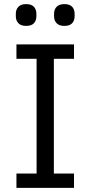

<svg xmlns="http://www.w3.org/2000/svg" viewBox="-20 -914 440 934"><path d="M340 0H60V-70H158V-628H60V-698H340V-628H242V-70H340ZM107 -788Q82 -788 69.5 -801Q57 -814 57 -835V-847Q57 -868 69.5 -881Q82 -894 107 -894Q133 -894 145 -881Q157 -868 157 -847V-835Q157 -814 145 -801Q133 -788 107 -788ZM293 -788Q268 -788 255.5 -801Q243 -814 243 -835V-847Q243 -868 255.5 -881Q268 -894 293 -894Q319 -894 331 -881Q343 -868 343 -847V-835Q343 -814 331 -801Q319 -788 293 -788Z"/></svg>

Font: IBM Plex Sans
Style: Regular
Weight: 400
Designer: Mike Abbink, Paul van der Laan, Pieter van Rosmalen
Foundry: Bold Monday
Version: Version 3.201